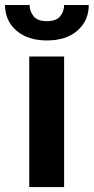

<svg xmlns="http://www.w3.org/2000/svg" viewBox="-53 -757 379 777"><path d="M206.5 -528.3V0H65.4V-528.3ZM206.5 -736.8H306.2Q306.2 -673.3 260.5 -633.3Q214.8 -593.3 137.2 -593.3Q59.1 -593.3 13.2 -633.3Q-32.7 -673.3 -32.7 -736.8H66.9Q66.9 -711.4 82.8 -691.4Q98.6 -671.4 137.2 -671.4Q174.8 -671.4 190.7 -691.4Q206.5 -711.4 206.5 -736.8Z"/></svg>

Font: Vazirmatn UI
Style: Bold
Weight: 700
Designer: Saber Rastikerdar
Foundry: Saber Rastikerdar
Version: Version 33.003